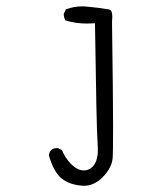

<svg xmlns="http://www.w3.org/2000/svg" viewBox="-20 -476 540 616"><path d="M249 120.1Q281.7 120.1 308.6 93.3Q337.9 64 341.3 32.7Q342.8 18.6 342.8 -71.5Q342.8 -161.6 339.4 -405.8Q340.3 -415 340.3 -421.9Q340.3 -428.7 339.6 -432.6Q338.9 -436.5 337.9 -438.5Q335.4 -444.8 329.1 -445.8Q302.7 -450.7 260.7 -454.6Q252.4 -455.6 243.7 -455.6Q216.3 -455.6 191.4 -445.8L185.1 -433.1Q184.6 -431.6 184.6 -430.7Q184.6 -419.4 189.9 -410.6Q222.2 -400.4 259.3 -400.4Q265.1 -400.4 284.7 -401.4Q289.6 -59.1 293 -19.5Q293.9 -6.8 293.9 0.7Q293.9 8.3 293.7 12.7Q293.5 17.1 293 21.5Q292.5 25.9 291.5 29.8Q287.6 48.3 276.9 59.1Q265.1 70.8 249 70.8Q228 70.8 206.1 48.3Q188 28.8 178.7 5.4L166.5 -0.5Q165 -1 164.1 -1Q151.9 -1 144 5.4Q138.2 12.7 136.7 22.5Q152.8 76.7 177.5 96.4Q202.1 116.2 241.2 119.6Q245.1 120.1 249 120.1Z"/></svg>

Font: NaikaiFont
Style: ExtraLight
Weight: 200
Version: Version 1.89